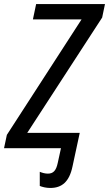

<svg xmlns="http://www.w3.org/2000/svg" viewBox="-46 -734 540 951"><path d="M203 197C260 197 297 167 313 91L349 -76H89L460 -647L474 -714H133L117 -638H358L-12 -66L-26 0H256L240 73C232 111 218 126 191 126C177 126 163 122 151 117V187C163 192 182 197 203 197Z"/></svg>

Font: Noto Sans Display SemiCondensed
Style: Italic
Weight: 400
Width: 4
Italic angle: -12°
Designer: Monotype Design Team
Foundry: Monotype Imaging Inc.
Version: Version 1.900